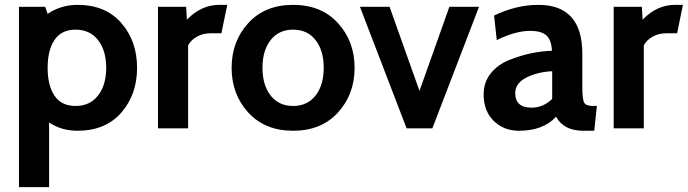

<svg xmlns="http://www.w3.org/2000/svg" viewBox="-20 -528 2830 790"><path d="M299 10Q233 10 182 -24V242H58V-500H166L176 -471Q231 -508 299 -508Q414 -508 479 -433.5Q544 -359 544 -249Q544 -139 479 -64.5Q414 10 299 10ZM291 -406Q233 -406 204.5 -364Q176 -322 176 -249Q176 -176 204.5 -134Q233 -92 291 -92Q350 -92 383.5 -135Q417 -178 417 -249Q417 -320 383.5 -363Q350 -406 291 -406Z M915 -508 891 -391H845Q815 -391 790 -377Q765 -363 754 -341V0H630V-500H746L749 -447Q808 -508 882 -508Z M1370.5 -65Q1302 10 1186 10Q1070 10 1001.5 -65Q933 -140 933 -249Q933 -358 1001.5 -433Q1070 -508 1186 -508Q1302 -508 1370.5 -433Q1439 -358 1439 -249Q1439 -140 1370.5 -65ZM1278.5 -363Q1245 -406 1186 -406Q1127 -406 1093.5 -363Q1060 -320 1060 -249Q1060 -178 1093.5 -135Q1127 -92 1186 -92Q1245 -92 1278.5 -135Q1312 -178 1312 -249Q1312 -320 1278.5 -363Z M1951 -500 1759 0H1653L1461 -500H1583L1706 -154L1829 -500Z M2436 -92 2425 10H2380Q2299 10 2268 -48Q2216 10 2115 10Q2053 10 2011.5 -30.5Q1970 -71 1970 -140Q1970 -190 1999.5 -226.5Q2029 -263 2076 -281.5Q2123 -300 2166.5 -309Q2210 -318 2251 -319Q2249 -363 2228.5 -382Q2208 -401 2161 -401Q2101 -401 2024 -363L2013 -464Q2104 -508 2195 -508Q2376 -508 2376 -307V-172Q2376 -118 2384 -105Q2392 -92 2420 -92ZM2252 -121V-235Q2192 -232 2146 -209Q2100 -186 2100 -145Q2100 -85 2167 -85Q2215 -85 2252 -121Z M2790 -508 2766 -391H2720Q2690 -391 2665 -377Q2640 -363 2629 -341V0H2505V-500H2621L2624 -447Q2683 -508 2757 -508Z"/></svg>

Font: Cabin
Style: Bold
Weight: 700
Designer: Pablo Impallari
Foundry: Pablo Impallari. www.impallari.com Igino Marini. www.ikern.com
Version: Version 1.005